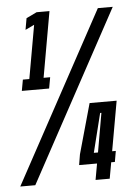

<svg xmlns="http://www.w3.org/2000/svg" viewBox="-62 -718 529 757"><g transform="rotate(-5 202.0 -339.5)"><path d="M26.5 -375 34.5 -419H60L97.5 -630.5L62 -613.5L70 -659L111.5 -679H162.5L116.5 -419H142.5L134.5 -375ZM-12.5 0 353.5 -674H412.5L47 0ZM285.5 0 297 -64H226L233 -106L288.5 -304H395.5L360.5 -107H375L367.5 -64H353L341.5 0ZM288 -107H304.5L331.5 -261.5H326.5Z"/></g></svg>

Font: Anybody UltraCondensed SemiBold
Style: Italic
Weight: 600
Width: 1
Italic angle: -10°
Designer: Tyler Finck
Foundry: Etcetera Type Company
Version: Version 1.010; ttfautohint (v1.8.3) -l 8 -r 50 -G 200 -x 14 